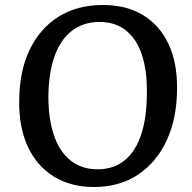

<svg xmlns="http://www.w3.org/2000/svg" viewBox="-20 -736 770 770"><path d="M57 -328Q57 -448 98 -534.5Q139 -621 214 -668.5Q289 -716 393 -716Q487 -716 553.5 -675.5Q620 -635 655.5 -560Q691 -485 690 -382Q690 -263 649 -174Q608 -85 533.5 -35.5Q459 14 357 14Q264 14 196 -28Q128 -70 92 -147Q56 -224 57 -328ZM174 -349Q174 -259 196.5 -193Q219 -127 263.5 -92Q308 -57 371 -57Q436 -57 480 -93Q524 -129 546.5 -197.5Q569 -266 569 -364Q570 -455 548.5 -518Q527 -581 484.5 -614.5Q442 -648 379 -648Q315 -648 269 -613Q223 -578 199 -511Q175 -444 174 -349Z"/></svg>

Font: Literata Medium
Style: Italic
Weight: 500
Italic angle: -2°
Designer: Latin by Veronika Burian and Jose Scaglione. Greek by Irene Vlachou. Cyrillic by Vera Evstafieva
Foundry: TypeTogether
Version: Version 3.103;gftools[0.9.29]